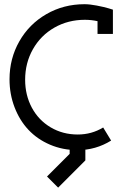

<svg xmlns="http://www.w3.org/2000/svg" viewBox="-20 -690 595 895"><path d="M251 184.6 199.2 132.8 304.7 27.3V3.9H377.9V57.6ZM24.4 -320.3Q24.4 -417 70.1 -497.3Q115.7 -577.6 196 -624Q276.4 -670.4 374 -670.4Q397.9 -670.4 430.9 -664.1Q463.9 -657.7 485.4 -651.4L506.3 -645V-531.7H434.6V-591.3Q405.8 -597.7 375.5 -597.7Q297.4 -597.7 233.6 -561.3Q169.9 -524.9 133.5 -460.7Q97.2 -396.5 97.2 -318.4Q97.2 -246.6 128.4 -188.2Q159.7 -129.9 216.1 -96.4Q272.5 -63 342.3 -63Q407.2 -63 460.9 -95.7L498 -34.7Q426.3 9.8 341.3 9.8Q272.5 9.8 213.1 -15.6Q153.8 -41 112.5 -85Q71.3 -128.9 47.9 -189.9Q24.4 -251 24.4 -320.3Z"/></svg>

Font: Eligible
Style: Regular
Weight: 500
Version: Version 1.1